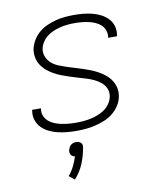

<svg xmlns="http://www.w3.org/2000/svg" viewBox="-85 -597 769 898"><g transform="rotate(-10 300.0 -148.5)"><path d="M246 8Q223 8 201 6Q179 4 157.5 -1Q136 -6 116.5 -15.5Q97 -25 82 -40Q67 -55 60 -76Q53 -97 57 -120V-125H99V-122Q96 -104 102.5 -88.5Q109 -73 121.5 -62.5Q134 -52 149 -46Q164 -40 181 -36.5Q198 -33 215.5 -31.5Q233 -30 250 -30Q267 -30 284.5 -31.5Q302 -33 319 -36.5Q336 -40 354 -47Q372 -54 387 -64.5Q402 -75 412.5 -91Q423 -107 426 -124Q430 -144 422 -162Q414 -180 399 -192Q384 -204 366.5 -212Q349 -220 330.5 -225.5Q312 -231 293.5 -236.5Q275 -242 256.5 -248Q238 -254 219.5 -261Q201 -268 184.5 -277.5Q168 -287 153.5 -299Q139 -311 128.5 -327Q118 -343 114 -362Q110 -381 113 -402Q117 -423 129 -443.5Q141 -464 158.5 -479Q176 -494 197.5 -503.5Q219 -513 240 -518.5Q261 -524 283 -526Q305 -528 327 -528Q349 -528 371 -526Q393 -524 414 -518.5Q435 -513 453.5 -503.5Q472 -494 486.5 -479Q501 -464 507 -443.5Q513 -423 509 -401L508 -395H466L467 -399Q469 -415 463.5 -430.5Q458 -446 446.5 -456.5Q435 -467 420 -473.5Q405 -480 389 -483.5Q373 -487 357 -488.5Q341 -490 324 -490Q307 -490 290 -488.5Q273 -487 256.5 -483Q240 -479 223.5 -472.5Q207 -466 192.5 -455Q178 -444 168 -428.5Q158 -413 155 -396Q152 -376 160 -358Q168 -340 182 -328Q196 -316 214.5 -308.5Q233 -301 251.5 -295Q270 -289 288.5 -283.5Q307 -278 325.5 -272Q344 -266 361.5 -259Q379 -252 396 -242.5Q413 -233 427.5 -221Q442 -209 452.5 -193Q463 -177 467.5 -158Q472 -139 468 -118Q465 -96 452 -75.5Q439 -55 420.5 -40Q402 -25 380 -16Q358 -7 335.5 -1.5Q313 4 290.5 6Q268 8 246 8ZM198 231 172 210Q188 191 199 169Q210 147 217 124Q211 123 206.5 120.5Q202 118 199 113.5Q196 109 195 103.5Q194 98 195 92Q197 85 200 78.5Q203 72 208.5 67.5Q214 63 220.5 61Q227 59 234 59Q241 59 246.5 61Q252 63 256.5 67.5Q261 72 262 78.5Q263 85 261 92Q255 129 240 165Q225 201 198 231Z"/></g></svg>

Font: Iosevka Extralight Extended
Style: Italic
Weight: 200
Width: 7
Italic angle: -9°
Monospace: yes
Designer: Belleve Invis
Foundry: Belleve Invis
Version: Version 32.5.0; ttfautohint (v1.8.4)